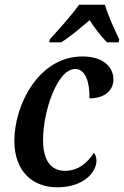

<svg xmlns="http://www.w3.org/2000/svg" viewBox="-20 -786 527 816"><path d="M192 -619 189 -606H240C279 -630 320 -666 361 -700C380 -670 412 -628 435 -606H484L487 -619C468 -657 438 -723 426 -766H316C284 -720 226 -657 192 -619ZM223 10C338 10 390 -56 390 -103C390 -118 385 -130 379 -136C354 -99 317 -60 256 -60C195 -60 163 -106 163 -191C163 -313 223 -493 300 -493C343 -493 362 -436 360 -368C431 -368 462 -407 462 -448C462 -500 421 -546 330 -546C143 -546 41 -338 41 -188C41 -55 121 10 223 10Z"/></svg>

Font: Noto Serif Condensed SemiBold
Style: Italic
Weight: 600
Width: 3
Italic angle: -12°
Designer: Monotype Design Team
Foundry: Monotype Imaging Inc.
Version: Version 2.014